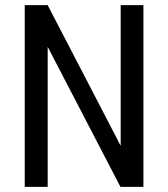

<svg xmlns="http://www.w3.org/2000/svg" viewBox="-20 -731 659 751"><path d="M541 0H451.2L166.5 -547.9V0H76.7V-710.9H166.5L452.1 -160.6V-710.9H541Z"/></svg>

Font: RobotoCondensed-Regular
Style: Regular
Weight: 400
Designer: Google
Version: Version 2.001201; 2014